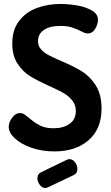

<svg xmlns="http://www.w3.org/2000/svg" viewBox="-20 -756 562 970"><path d="M209 194Q193 194 181 178Q169 162 169 145Q169 124 186 115L318 51Q326 48 331 48Q347 48 359 63.5Q371 79 371 97Q371 120 353 128L223 190Q213 194 209 194ZM363 -195Q363 -226 345.5 -248Q328 -270 302.5 -285Q277 -300 230 -321Q170 -348 132.5 -371Q95 -394 68.5 -434.5Q42 -475 42 -536Q42 -606 77 -651Q112 -696 167 -716Q222 -736 285 -736Q323 -736 366.5 -729Q410 -722 442.5 -704Q475 -686 475 -656Q475 -634 461 -610.5Q447 -587 423 -587Q415 -587 406 -590.5Q397 -594 388 -599Q364 -611 341.5 -618Q319 -625 285 -625Q231 -625 201.5 -604.5Q172 -584 172 -548Q172 -524 187 -507Q202 -490 224.5 -478Q247 -466 289 -448Q352 -421 393 -396Q434 -371 463.5 -325Q493 -279 493 -208Q493 -104 427.5 -47.5Q362 9 255 9Q192 9 139 -9.5Q86 -28 55 -57Q24 -86 24 -115Q24 -138 41.5 -161.5Q59 -185 81 -185Q92 -185 101.5 -179Q111 -173 128 -159Q156 -135 183 -121.5Q210 -108 251 -108Q299 -108 331 -130Q363 -152 363 -195Z"/></svg>

Font: Dosis
Style: Regular
Weight: 400
Designer: Edgar Tolentino, Pablo Impallari, Igino Marini
Foundry: Edgar Tolentino, Pablo Impallari, Igino Marini
Version: Version 1.007;Glyphs 3.1.1 (3134)